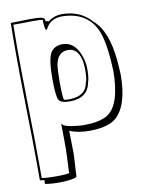

<svg xmlns="http://www.w3.org/2000/svg" viewBox="-85 -570 642 866"><g transform="rotate(-10 236.5 -136.5)"><path d="M197 212V223Q197 233 142 237Q130 238 119 238Q77 238 51 233V216Q48 216 41 214Q34 213 31 213V138Q31 49 27 -128Q24 -297 24 -378Q24 -470 25 -509Q40 -509 72 -510Q104 -511 119 -511Q166 -511 175 -504Q181 -498 181 -491V-489Q194 -488 195 -486Q222 -508 261 -508Q344 -507 394 -449Q456 -397 469 -256Q471 -231 473 -195Q473 -53 413 0Q399 11 385 17Q346 32 292 32Q237 32 200 16Q202 112 202 117Q202 131 197 212ZM167 203V192Q171 120 171 97V51Q171 6 170 -24Q174 -6 239 0Q256 2 272 2Q328 2 362 -12Q433 -37 442 -180Q443 -197 443 -215Q438 -354 410 -411Q367 -497 256 -498Q203 -497 182 -454Q179 -450 178 -450Q171 -450 169 -491L170 -498Q158 -500 119 -500Q104 -500 74 -499Q47 -499 35 -499Q34 -462 34 -389Q34 -307 37 -138Q41 45 41 138V204Q63 208 99 208Q105 208 110.5 208Q116 208 121.5 208Q127 208 132 207.5Q137 207 141.5 207Q146 207 150 206.5Q154 206 157 205.5Q160 205 162.5 204.5Q165 204 166 204ZM322 -185Q310 -115 227 -114Q186 -114 176 -131Q166 -150 166 -229Q166 -324 186 -351Q204 -374 238 -374Q291 -374 316 -311Q329 -279 329 -243Q329 -204 322 -185ZM312 -186 313 -188Q319 -203 319 -243Q319 -321 279 -340Q269 -344 258 -344Q211 -344 200 -288Q196 -262 196 -209Q196 -142 201 -126Q207 -124 227 -124Q302 -125 312 -186Z"/></g></svg>

Font: Londrina Shadow
Style: Regular
Weight: 400
Designer: Marcelo Magalhaes
Foundry: Marcelo Magalhães
Version: Version 1.001 2011